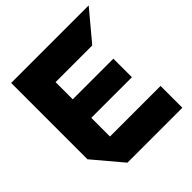

<svg xmlns="http://www.w3.org/2000/svg" viewBox="-193 -858 996 996"><g transform="rotate(-45 305.0 -359.5)"><path d="M176 0 42 -159V-160H579V0ZM42 -160V-719H208V-160ZM208 -297V-433H506V-297ZM208 -559V-719H610V-718L477 -559Z"/></g></svg>

Font: Foldit
Style: Bold
Weight: 700
Version: Version 1.003